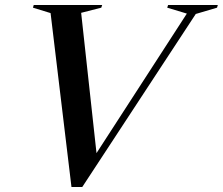

<svg xmlns="http://www.w3.org/2000/svg" viewBox="-20 -735 886 763"><path d="M181 -683 111 -704.5 114 -715H386L382.5 -704.5L302.5 -684L363.5 -126.5L722.5 -681L644.5 -704.5L648 -715H845.5L842.5 -704.5L758 -679.5L307 8H264Z"/></svg>

Font: Newsreader 72pt Medium
Style: Italic
Weight: 500
Italic angle: -17°
Designer: Hugues Gentile
Foundry: Production Type
Version: Version 1.003; ttfautohint (v1.8.3)